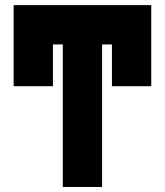

<svg xmlns="http://www.w3.org/2000/svg" viewBox="-20 -743 655 763"><path d="M385.7 0H229.5V-566.4H190.4V-400.4H34.2V-722.7H581.1V-400.4H424.8V-566.4H385.7Z"/></svg>

Font: Giphurs Black
Style: Regular
Weight: 900
Version: Version 0.920; ttfautohint (v1.8.4.7-5d5b)